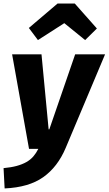

<svg xmlns="http://www.w3.org/2000/svg" viewBox="-41 -836 610 1078"><path d="M27 -531H192L232 -110H236L381 -531H549L328 -6Q283 101 202 158.5Q121 216 -15 222L-21 108Q22 104 53 95.5Q84 87 107 74Q130 61 146 42.5Q162 24 174 0H122ZM172 -611 121 -679 282 -816H379L503 -676L437 -611L320 -706Z"/></svg>

Font: Szlgxwxxxixliatcpuztgldltzi
Style: Regular
Weight: 700
Italic angle: -8°
Designer: Carrois Corporate & Edenspiekermann
Foundry: Carrois Corporate GbR & Edenspiekermann AG
Version: Version 2.001